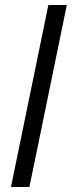

<svg xmlns="http://www.w3.org/2000/svg" viewBox="-20 -750 288 770"><path d="M248 -730 98 0H24L174 -730Z"/></svg>

Font: Nacelle Light
Style: Italic
Weight: 300
Italic angle: -12°
Designer: Sora Sagano
Foundry: Sora Sagano
Version: Version 1.000;FEAKit 1.0